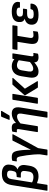

<svg xmlns="http://www.w3.org/2000/svg" viewBox="1364 -2115 936 3704"><g transform="rotate(-90 1832.0 -263.0)"><path d="M15 185Q3 185 5 173L113 -504Q128 -602 180.5 -648.5Q233 -695 335 -695Q426 -695 472 -654.5Q518 -614 507 -540L504 -515Q497 -464 474 -435.5Q451 -407 417 -392V-390Q465 -379 486.5 -338.5Q508 -298 498 -237L488 -170Q474 -77 423.5 -32.5Q373 12 281 12Q247 12 212.5 3Q178 -6 150 -18L120 173Q118 185 107 185ZM229 -511 165 -113Q187 -100 214 -93Q241 -86 268 -86Q316 -86 342 -108.5Q368 -131 375 -179L384 -236Q392 -285 376 -307Q360 -329 321 -329H268Q256 -329 258 -341L267 -398Q269 -410 279 -410H292Q342 -410 361 -428Q380 -446 388 -496L391 -514Q404 -595 322 -595Q279 -595 257 -574.5Q235 -554 229 -511Z M695 185Q683 185 686 173L706 45Q708 -12 703 -80.5Q698 -149 688 -216.5Q678 -284 667 -339Q657 -382 646 -395Q635 -408 612 -409Q596 -409 579 -406Q568 -405 570 -416L581 -485Q583 -496 592 -497Q605 -500 620 -502Q635 -504 654 -504Q692 -504 717.5 -492.5Q743 -481 758.5 -448Q774 -415 782 -350Q785 -327 787.5 -305Q790 -283 791 -260Q793 -232 794 -200.5Q795 -169 795 -137H797Q814 -171 834 -212.5Q854 -254 872 -290L968 -482Q972 -492 983 -492H1086Q1101 -492 1093 -478L827 4L800 173Q799 185 787 185Z M1146 0Q1134 0 1136 -12L1192 -362Q1196 -390 1190.5 -398.5Q1185 -407 1168 -407Q1162 -407 1155 -406Q1148 -405 1141 -405Q1131 -403 1132 -416L1143 -485Q1145 -495 1157 -498Q1173 -501 1190.5 -502.5Q1208 -504 1222 -504Q1267 -504 1290 -483Q1313 -462 1310 -422Q1358 -465 1402 -484.5Q1446 -504 1493 -504Q1637 -504 1610 -335L1529 173Q1527 185 1517 185H1424Q1412 185 1414 173L1492 -319Q1504 -402 1435 -402Q1406 -402 1375 -387Q1344 -372 1303 -337L1251 -12Q1249 0 1238 0ZM1379 -545Q1367 -545 1373 -559L1430 -700Q1435 -711 1449 -711H1536Q1543 -711 1544.5 -706.5Q1546 -702 1543 -696L1461 -557Q1455 -545 1441 -545Z M2004 0Q1994 0 1990 -7L1846 -244Q1843 -250 1847 -257L2046 -485Q2052 -492 2062 -492H2174Q2180 -492 2181.5 -487.5Q2183 -483 2178 -477L1973 -251L2117 -14Q2120 -8 2117 -4Q2114 0 2108 0ZM1693 0Q1682 0 1683 -12L1758 -480Q1759 -492 1771 -492H1863Q1875 -492 1873 -480L1798 -12Q1796 0 1786 0Z M2302 12Q2232 12 2204 -36Q2176 -84 2190 -170L2214 -320Q2230 -417 2280.5 -460.5Q2331 -504 2406 -504Q2450 -504 2485.5 -489Q2521 -474 2543 -453L2548 -480Q2549 -492 2560 -492H2644Q2656 -492 2654 -480L2600 -133Q2595 -102 2601 -94Q2607 -86 2622 -86Q2631 -86 2639 -86.5Q2647 -87 2653 -88Q2664 -90 2662 -77L2650 -7Q2649 3 2636 5Q2623 8 2609.5 10Q2596 12 2579 12Q2480 12 2482 -70Q2438 -32 2395.5 -10Q2353 12 2302 12ZM2306 -182Q2292 -90 2359 -90Q2387 -90 2417 -104.5Q2447 -119 2488 -153L2522 -369Q2500 -385 2475.5 -394.5Q2451 -404 2428 -404Q2384 -404 2358.5 -379.5Q2333 -355 2325 -299Z M2969 12Q2888 12 2857 -28Q2826 -68 2841 -164L2877 -394H2732Q2720 -394 2722 -405L2733 -480Q2736 -492 2746 -492H3186Q3199 -492 3196 -480L3185 -405Q3183 -394 3172 -394H2992L2953 -152Q2943 -85 3003 -85Q3024 -85 3042 -87.5Q3060 -90 3075 -93Q3086 -95 3084 -83L3075 -12Q3073 -3 3063 0Q3046 5 3021 8.5Q2996 12 2969 12Z M3394 12Q3293 12 3247.5 -25Q3202 -62 3208 -134Q3212 -182 3242.5 -213Q3273 -244 3321 -253V-255Q3249 -281 3259 -374Q3271 -504 3463 -504Q3561 -504 3610 -466Q3659 -428 3645 -358Q3642 -346 3633 -346H3545Q3534 -346 3535 -358Q3540 -384 3518.5 -397.5Q3497 -411 3453 -411Q3412 -411 3389 -396.5Q3366 -382 3364 -351Q3361 -319 3378.5 -303.5Q3396 -288 3440 -288H3507Q3519 -288 3517 -276L3508 -219Q3506 -208 3495 -208H3416Q3329 -208 3323 -148Q3320 -113 3339.5 -97Q3359 -81 3409 -81Q3459 -81 3480 -92Q3501 -103 3505 -131Q3507 -143 3517 -143H3604Q3615 -143 3615 -131Q3612 -59 3559 -23.5Q3506 12 3394 12Z"/></g></svg>

Font: Sofia Sans
Style: Bold Italic
Weight: 700
Italic angle: -9°
Designer: Botio Nikoltchev, Ani Petrova
Foundry: lettersoup
Version: Version 4.101; ttfautohint (v1.8.4.7-5d5b)